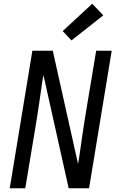

<svg xmlns="http://www.w3.org/2000/svg" viewBox="-20 -1006 640 1026"><path d="M32 0 153 -735H262L397 -130Q399 -138 400 -147Q401 -156 403 -165L419 -276Q425 -317 431.5 -358.5Q438 -400 445 -441L494 -735H577L456 0H347L219 -574L212 -605Q210 -597 209 -588Q208 -579 206 -570L190 -459Q184 -418 177.5 -376.5Q171 -335 164 -294L115 0ZM362 -790 315 -840 473 -986 532 -924Z"/></svg>

Font: Zed Sans Extended
Style: Italic
Weight: 400
Width: 7
Italic angle: -9°
Designer: Belleve Invis
Foundry: Belleve Invis
Version: Version 1.0.0; ttfautohint (v1.8.4)